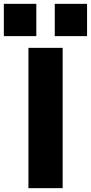

<svg xmlns="http://www.w3.org/2000/svg" viewBox="-73 -979 473 999"><path d="M75 0V-730H253V0ZM212 -791V-959H380V-791ZM-53 -791V-959H116V-791Z"/></svg>

Font: M PLUS 1 ExtraBold
Style: Regular
Weight: 800
Designer: Coji Morishita
Foundry: UNDERFOREST DESIGN
Version: Version 1.001